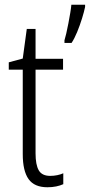

<svg xmlns="http://www.w3.org/2000/svg" viewBox="-20 -780 379 810"><path d="M192 -38Q207 -38 221.5 -41Q236 -44 247 -49V-3Q234 3 217 6.5Q200 10 180 10Q125 10 100.5 -24.5Q76 -59 76 -130V-486H17V-517L76 -533L93 -658H130V-532H246V-486H130V-133Q130 -85 143.5 -61.5Q157 -38 192 -38ZM339 -751Q335 -731 326 -702Q317 -673 305.5 -645Q294 -617 282 -599H252V-610Q255 -619 259.5 -638.5Q264 -658 268.5 -681.5Q273 -705 276.5 -726Q280 -747 281 -760H339Z"/></svg>

Font: Noto Sans Lao UI Cond Light
Style: Regular
Weight: 300
Width: 3
Designer: Monotype Design Team
Foundry: Monotype Imaging Inc.
Version: Version 2.000; ttfautohint (v1.8.4.7-5d5b)